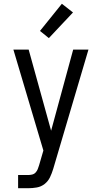

<svg xmlns="http://www.w3.org/2000/svg" viewBox="-20 -783 540 1018"><path d="M76 215V145H129Q139 145 150 142.5Q161 140 168.5 132Q176 124 180 114Q184 104 187 94L210 15L51 -520H132L251 -90L368 -520H449L262 113Q255 136 245 157Q235 178 216.5 192.5Q198 207 175 211Q152 215 129 215ZM239 -581 192 -619 308 -763 367 -717Z"/></svg>

Font: Moesevka
Style: Regular
Weight: 400
Monospace: yes
Designer: Belleve Invis
Foundry: Belleve Invis
Version: Version 32.5.0; ttfautohint (v1.8.4)